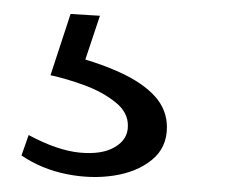

<svg xmlns="http://www.w3.org/2000/svg" viewBox="-20 -42 329 268"><path d="M10 175 20 146.5Q60 168 91.2 171Q122.5 174 140.5 163.2Q158.5 152.5 158.5 134Q159 115 141.2 100.8Q123.5 86.5 98.5 77.2Q73.5 68 50.5 63L78.5 -22.5L119.5 -20L92.5 61L71.5 33.5Q115.5 44.5 147.2 59Q179 73.5 196 92.2Q213 111 213 135.5Q213 164 192.2 181Q171.5 198 139.5 203Q107.5 208 72.8 201Q38 194 10 175Z"/></svg>

Font: Karla Light
Style: Italic
Weight: 300
Italic angle: -8°
Designer: Jonathan Pinhorn
Version: Version 2.004;gftools[0.9.33]